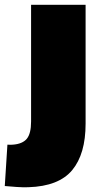

<svg xmlns="http://www.w3.org/2000/svg" viewBox="-61 -567 429 803"><path d="M297 -50Q297 77 241 144.5Q185 212 58 216Q38 217 9 215Q-20 213 -41 211L-30 38Q-17 39 -7 38Q33 35 51 13.5Q69 -8 69 -59V-547H297Z"/></svg>

Font: Georama Extended ExtraBold
Style: Regular
Weight: 800
Width: 7
Designer: Jean-Baptiste Levee
Foundry: Production Type
Version: Version 1.000